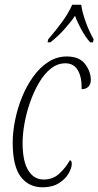

<svg xmlns="http://www.w3.org/2000/svg" viewBox="-20 -786 418 816"><path d="M161 10Q102 10 68 -35Q34 -80 34 -180Q34 -224 44 -274.5Q54 -325 73.5 -373Q93 -421 121 -460Q149 -499 185 -522.5Q221 -546 264 -546Q317 -546 341.5 -514Q366 -482 366 -446Q366 -429 356 -418Q346 -407 327 -407Q328 -459 310.5 -488Q293 -517 258 -517Q224 -517 195.5 -494Q167 -471 145 -433Q123 -395 107.5 -350.5Q92 -306 84 -261Q76 -216 76 -179Q76 -101 100 -62Q124 -23 166 -23Q205 -23 232.5 -48.5Q260 -74 277 -105Q285 -104 285 -89Q285 -73 272 -49.5Q259 -26 231 -8Q203 10 161 10ZM185 -619Q217 -656 244 -693Q271 -730 287 -766H325Q330 -732 344.5 -692Q359 -652 378 -619L375 -606H363Q343 -629 325.5 -661Q308 -693 299 -719Q280 -691 253 -661Q226 -631 194 -606H182Z"/></svg>

Font: Noto Serif ExtraCondensed ExtraLight
Style: Italic
Weight: 200
Width: 2
Italic angle: -12°
Designer: Monotype Design Team
Foundry: Monotype Imaging Inc.
Version: Version 2.014; ttfautohint (v1.8.4.7-5d5b)